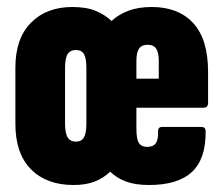

<svg xmlns="http://www.w3.org/2000/svg" viewBox="-20 -523 639 549"><path d="M190 6Q113 6 68.5 -39Q24 -84 24 -169V-330Q24 -413 68.5 -458Q113 -503 187 -503Q227 -503 253.5 -492Q280 -481 299 -463Q318 -481 346.5 -492Q375 -503 414 -503Q490 -503 532.5 -457Q575 -411 575 -317V-229Q575 -215 562 -215H370V-155Q370 -126 377 -114.5Q384 -103 401 -103Q418 -103 425.5 -113.5Q433 -124 432 -148Q432 -160 443 -160H556Q568 -160 568 -148Q569 -69 529 -31.5Q489 6 406 6Q368 6 341.5 -3.5Q315 -13 295 -32Q275 -13 250 -3.5Q225 6 190 6ZM197 -118Q213 -118 220 -130Q227 -142 227 -170V-328Q227 -357 220 -368.5Q213 -380 197 -380Q181 -380 173.5 -368.5Q166 -357 166 -328V-170Q166 -142 173.5 -130Q181 -118 197 -118ZM370 -298H434V-348Q434 -373 426.5 -384Q419 -395 402 -395Q385 -395 377.5 -384Q370 -373 370 -348Z"/></svg>

Font: Sofia Sans Extra Condensed Black
Style: Regular
Weight: 900
Designer: Botio Nikoltchev, Ani Petrova
Foundry: lettersoup
Version: Version 4.101